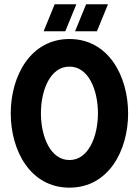

<svg xmlns="http://www.w3.org/2000/svg" viewBox="-20 -863 639 883"><path d="M231.4 -843.3 180.7 -719.2H280.3L331.1 -843.3ZM476.6 -843.3H376L325.2 -719.2H425.8ZM299.3 -683.6C-60.1 -683.6 -61 0 299.3 0C659.7 0 658.7 -683.6 299.3 -683.6ZM299.3 -127C124.5 -127 124.5 -557.6 299.3 -556.6C474.1 -557.6 474.1 -127 299.3 -127Z"/></svg>

Font: Saman Dere
Style: Regular
Weight: 400
Designer: Tuna Ça_lar Gümü_
Foundry: Tuna Ça_lar Gümü_
Version: Version 1.001;hotconv 1.0.109;makeotfexe 2.5.65596